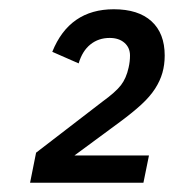

<svg xmlns="http://www.w3.org/2000/svg" viewBox="-20 -724 376 415"><path d="M290 -329H45L58 -394L201 -504Q230 -525 241.5 -540Q253 -555 258 -578Q261 -591 261 -604Q261 -621 249 -631.5Q237 -642 217 -642Q193 -642 175.5 -628Q158 -614 150 -587L93 -612Q130 -704 226 -704Q279 -704 307.5 -678Q336 -652 336 -604Q336 -584 331 -566.5Q326 -549 315 -532Q304 -515 285.5 -498Q267 -481 240 -461L141 -388H302Z"/></svg>

Font: IBM Plex Sans Cond Medm
Style: Italic
Weight: 500
Width: 3
Italic angle: -11°
Designer: Mike Abbink, Paul van der Laan, Pieter van Rosmalen
Foundry: Bold Monday
Version: Version 1.3